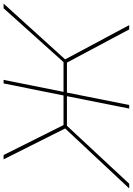

<svg xmlns="http://www.w3.org/2000/svg" viewBox="125 -885 740 1070"><g transform="rotate(-90 495.0 -350.0)"><path d="M699 -357 890 0H866L681 -347H514L445 0H425L494 -347H329L6 0H-20L314 -357L142 -700H166L333 -366H498L565 -700H585L518 -366H684L984 -700H1010Z"/></g></svg>

Font: Montserrat Alternates Thin
Style: Italic
Weight: 250
Italic angle: -11.3°
Designer: Julieta Ulanovsky
Foundry: Julieta Ulanovsky
Version: Version 7.200